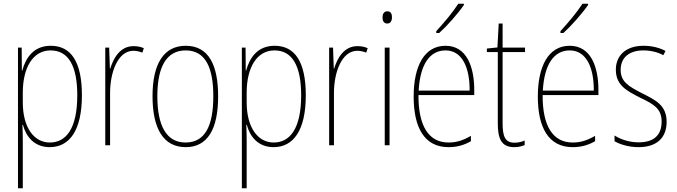

<svg xmlns="http://www.w3.org/2000/svg" viewBox="-20 -784 3655 1036"><path d="M254 -537C161 -537 119 -472 100 -403H98L97 -527H77V232H103V-21C103 -56 102 -88 101 -110H104C119 -51 162 10 248 10C355 10 422 -80 422 -270C422 -449 364 -537 254 -537ZM253 -512C350 -512 397 -427 397 -270C397 -86 334 -15 249 -15C163 -15 103 -96 103 -232V-284C103 -418 157 -512 253 -512Z M700 -535C628 -535 592 -470 575 -414H573L569 -527H548V0H574V-283C574 -394 616 -510 700 -510C719 -510 735 -505 748 -500L756 -524C739 -532 719 -535 700 -535Z M1157 -264C1157 -428 1109 -537 982 -537C864 -537 803 -440 803 -265C803 -88 863 10 982 10C1100 10 1157 -87 1157 -264ZM829 -265C829 -423 878 -512 982 -512C1092 -512 1131 -413 1131 -265C1131 -102 1085 -15 981 -15C877 -15 829 -107 829 -265Z M1462 -537C1369 -537 1327 -472 1308 -403H1306L1305 -527H1285V232H1311V-21C1311 -56 1310 -88 1309 -110H1312C1327 -51 1370 10 1456 10C1563 10 1630 -80 1630 -270C1630 -449 1572 -537 1462 -537ZM1461 -512C1558 -512 1605 -427 1605 -270C1605 -86 1542 -15 1457 -15C1371 -15 1311 -96 1311 -232V-284C1311 -418 1365 -512 1461 -512Z M1908 -535C1836 -535 1800 -470 1783 -414H1781L1777 -527H1756V0H1782V-283C1782 -394 1824 -510 1908 -510C1927 -510 1943 -505 1956 -500L1964 -524C1947 -532 1927 -535 1908 -535Z M2070 -723C2050 -723 2044 -706 2044 -690C2044 -672 2051 -657 2069 -657C2087 -657 2095 -671 2095 -691C2095 -707 2090 -723 2070 -723ZM2082 -527H2056V0H2082Z M2483 -757V-764H2453C2421 -715 2379 -665 2334 -616V-606H2350C2393 -645 2450 -709 2483 -757ZM2384 -537C2267 -537 2212 -423 2212 -263C2212 -97 2269 10 2400 10C2448 10 2486 -2 2521 -22V-51C2478 -26 2443 -15 2400 -15C2292 -15 2237 -106 2238 -271H2539V-298C2539 -424 2498 -537 2384 -537ZM2384 -512C2475 -512 2515 -417 2514 -295H2239C2247 -440 2301 -512 2384 -512Z M2756 -14C2705 -14 2692 -49 2692 -119V-503H2813V-527H2692V-657H2671L2664 -528L2607 -522V-503H2666V-120C2666 -37 2684 10 2755 10C2779 10 2795 5 2811 -1V-26C2797 -19 2777 -14 2756 -14Z M3153 -757V-764H3123C3091 -715 3049 -665 3004 -616V-606H3020C3063 -645 3120 -709 3153 -757ZM3054 -537C2937 -537 2882 -423 2882 -263C2882 -97 2939 10 3070 10C3118 10 3156 -2 3191 -22V-51C3148 -26 3113 -15 3070 -15C2962 -15 2907 -106 2908 -271H3209V-298C3209 -424 3168 -537 3054 -537ZM3054 -512C3145 -512 3185 -417 3184 -295H2909C2917 -440 2971 -512 3054 -512Z M3577 -126C3577 -218 3515 -245 3442 -282C3373 -318 3329 -342 3329 -407C3329 -476 3378 -512 3452 -512C3491 -512 3532 -502 3559 -486L3571 -509C3540 -526 3498 -537 3453 -537C3354 -537 3303 -482 3303 -408C3303 -324 3361 -294 3436 -256C3504 -223 3550 -200 3550 -128C3550 -57 3511 -16 3426 -16C3378 -16 3332 -30 3296 -53V-22C3323 -6 3370 10 3426 10C3527 10 3577 -44 3577 -126Z"/></svg>

Font: Noto Sans Devanagari Condensed Thin
Style: Regular
Weight: 100
Width: 3
Designer: Jelle Bosma - Monotype Design Team
Foundry: Monotype Imaging Inc.
Version: Version 2.004